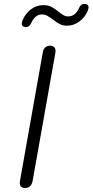

<svg xmlns="http://www.w3.org/2000/svg" viewBox="-20 -941 468 971"><path d="M80 -16Q80 -22 81 -26L196 -674Q198 -691 208 -700.5Q218 -710 233 -710Q246 -710 253.5 -703Q261 -696 261 -683Q261 -677 260 -674L145 -26Q142 -9 132 0.5Q122 10 106 10Q94 10 87 3.5Q80 -3 80 -16ZM90 -821Q90 -829 94 -838Q108 -872 136 -893.5Q164 -915 198 -915Q223 -915 239.5 -906.5Q256 -898 276 -882Q291 -870 301.5 -864Q312 -858 325 -858Q361 -858 380 -901Q388 -921 405 -921Q412 -921 415 -920Q428 -917 428 -904Q428 -899 424 -887Q410 -853 381 -832Q352 -811 319 -811Q298 -811 282.5 -819Q267 -827 248 -842Q230 -855 218.5 -861.5Q207 -868 192 -868Q158 -868 138 -825Q129 -804 112 -804Q106 -804 103 -805Q90 -809 90 -821Z"/></svg>

Font: Kodchasan Light
Style: Italic
Weight: 300
Italic angle: -10°
Version: Version 1.000; ttfautohint (v1.6)